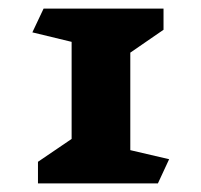

<svg xmlns="http://www.w3.org/2000/svg" viewBox="-20 -840 467 445"><path d="M346 -415H68V-465L146 -518V-743L55 -765L81 -820H359V-771L282 -718V-492L372 -471Z"/></svg>

Font: InknutAntiqua
Style: Bold
Weight: 700
Designer: Claus Eggers Srensen
Foundry: Claus Eggers Srensen
Version: Version 1.000; ttfautohint (v1.2) -l 7 -r 28 -G 50 -x 13 -D 